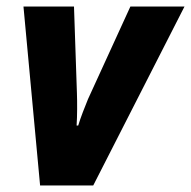

<svg xmlns="http://www.w3.org/2000/svg" viewBox="-20 -569 586 589"><path d="M103 0H266L546 -549H380L250 -265C241 -243 227 -208 220 -184H215C217 -214 217 -255 216 -283L207 -549H52Z"/></svg>

Font: Noto Sans SemiCondensed ExtraBold
Style: Italic
Weight: 800
Width: 4
Italic angle: -12°
Designer: Monotype Design Team
Foundry: Monotype Imaging Inc.
Version: Version 2.013